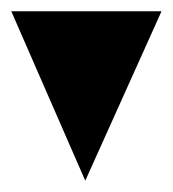

<svg xmlns="http://www.w3.org/2000/svg" viewBox="-20 -220 306 340"><path d="M0 -200 131 100 266 -200Z"/></svg>

Font: Bravura Text
Style: Regular
Weight: 400
Designer: Daniel Spreadbury et al.
Foundry: Steinberg Media Technologies GmbH
Version: Version 1.393